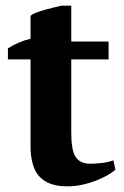

<svg xmlns="http://www.w3.org/2000/svg" viewBox="-20 -647 439 679"><path d="M8 -476Q46 -500 88 -510V-591Q94 -597 108.5 -602.5Q123 -608 139.5 -612.5Q156 -617 172 -621Q188 -625 198 -627H232V-500H364V-437H232V-178Q232 -116 247.5 -92Q263 -68 299 -68Q317 -68 339.5 -70.5Q362 -73 381 -80L388 -47Q379 -38 361.5 -28Q344 -18 321.5 -9Q299 0 272.5 6Q246 12 217 12Q152 12 120 -22Q88 -56 88 -132V-437H8Z"/></svg>

Font: PTSerif
Style: Bold
Weight: 700
Designer: A.Korolkova, O.Umpeleva, V.Yefimov
Foundry: ParaType Ltd
Version: Version 1.000W OFL; ttfautohint (v1.2) -l 8 -r 50 -G 200 -x 